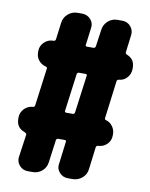

<svg xmlns="http://www.w3.org/2000/svg" viewBox="-83 -791 666 852"><g transform="rotate(10 250.0 -365.0)"><path d="M262.7 -293 285.2 -461.9Q287.1 -469.7 278.3 -469.7H250Q242.2 -469.7 240.2 -461.9L217.8 -293Q215.8 -285.2 225.6 -285.2H253.9Q260.7 -285.2 262.7 -293ZM444.3 -585.9Q480.5 -572.3 480.5 -533.2V-527.3Q480.5 -504.9 465.8 -488.3Q451.2 -471.7 428.7 -469.7Q421.9 -469.7 419.9 -461.9L398.4 -293Q396.5 -285.2 404.3 -283.2Q421.9 -278.3 433.6 -262.7Q445.3 -247.1 445.3 -227.5V-221.7Q445.3 -198.2 429.2 -182.1Q413.1 -166 389.6 -165Q381.8 -165 379.9 -157.2L367.2 -55.7Q364.3 -31.2 345.7 -15.6Q327.1 0 302.7 0H282.2Q258.8 0 243.7 -17.1Q228.5 -34.2 232.4 -55.7L245.1 -157.2Q247.1 -165 238.3 -165H210Q202.1 -165 200.2 -157.2L186.5 -55.7Q183.6 -31.2 165.5 -15.6Q147.5 0 123 0H101.6Q78.1 0 63.5 -17.1Q48.8 -34.2 51.8 -55.7L66.4 -158.2Q67.4 -164.1 57.6 -168Q19.5 -181.6 19.5 -221.7V-227.5Q19.5 -250 35.2 -266.6Q50.8 -283.2 74.2 -285.2Q81.1 -285.2 83 -293L105.5 -461.9Q107.4 -469.7 97.7 -471.7Q79.1 -476.6 66.9 -491.7Q54.7 -506.8 54.7 -527.3V-533.2Q54.7 -556.6 71.8 -573.2Q88.9 -589.8 112.3 -589.8H113.3Q121.1 -589.8 123 -597.7L132.8 -673.8Q135.7 -698.2 154.3 -714.4Q172.9 -730.5 197.3 -730.5H217.8Q241.2 -730.5 256.3 -713.4Q271.5 -696.3 267.6 -673.8L257.8 -597.7Q255.9 -589.8 264.6 -589.8H293Q300.8 -589.8 302.7 -597.7L313.5 -673.8Q316.4 -698.2 334.5 -714.4Q352.5 -730.5 377 -730.5H398.4Q421.9 -730.5 436.5 -713.4Q451.2 -696.3 448.2 -673.8L438.5 -596.7Q437.5 -589.8 444.3 -585.9Z"/></g></svg>

Font: Rounded Mgen+ 1m bold
Style: Bold
Weight: 700
Designer: [Source Han Sans]
Ryoko NISHIZUKA  (kana & ideographs); Paul D. Hunt (Latin, Greek & Cyrillic); Wenlong ZHANG  (bopomofo
Version: Version 1.059.20150602